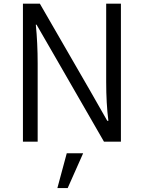

<svg xmlns="http://www.w3.org/2000/svg" viewBox="-20 -751 763 1018"><path d="M101.6 0ZM101.6 0V-731.4H191.4L460.9 -264.6L548.8 -110.4H554.7Q543 -201.2 543 -317.4V-731.4H621.1V0H531.2L260.7 -469.7L173.8 -620.1H169.9Q179.7 -522.5 179.7 -414.1V0ZM284.2 246.1 334 61.5H420.9L338.9 246.1Z"/></svg>

Font: Batunionen A1
Style: Regular
Weight: 400
Designer: HanYang I&C Co.,Ltd.
Foundry: HanYang I&C Co.,Ltd.
Version: Version 2.50; ttfautohint (v1.6)